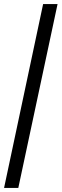

<svg xmlns="http://www.w3.org/2000/svg" viewBox="-50 -763 303 944"><path d="M-30 161 162 -743H233L40 161Z"/></svg>

Font: Saira Ultra Condensed Medium
Style: Italic
Weight: 500
Width: 1
Italic angle: -12°
Designer: Hector Gatti with collaboration of the Omnibus-Type team
Foundry: Omnibus-Type
Version: Version 1.001; ttfautohint (v1.8)